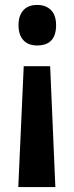

<svg xmlns="http://www.w3.org/2000/svg" viewBox="-20 -657 301 777"><path d="M207 -555Q207 -473 130 -473Q94 -473 74.5 -494.5Q55 -516 55 -555Q55 -594 74.5 -615.5Q94 -637 130 -637Q166 -637 186.5 -616Q207 -595 207 -555ZM76 -389H183L204 100H54Z"/></svg>

Font: Noto Sans Kannada UI ExtraCondensed
Style: Bold
Weight: 700
Width: 2
Designer: Jelle Bosma - Monotype Design Team
Foundry: Monotype Imaging Inc.
Version: Version 2.005; ttfautohint (v1.8.4.7-5d5b)